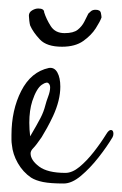

<svg xmlns="http://www.w3.org/2000/svg" viewBox="-20 -445 287 452"><path d="M245 -122Q232 -100 212 -74.5Q192 -49 170.5 -31Q149 -13 130 -13Q99 -13 81.5 -16.5Q64 -20 53 -27Q34 -40 22 -61Q10 -82 8 -104Q7 -110 7 -116Q7 -122 7 -127Q7 -186 30 -231Q53 -276 95 -285Q108 -287 115 -274.5Q122 -262 122 -241Q122 -209 105 -172Q98 -157 90.5 -143.5Q83 -130 78 -122Q65 -103 58.5 -96.5Q52 -90 52 -84Q52 -68 72 -53Q92 -38 134 -38Q150 -38 167 -52Q184 -66 200.5 -87Q217 -108 230 -129Q236 -139 241 -139Q247 -139 247 -130Q247 -126 245 -122ZM95 -248Q91 -254 78.5 -245.5Q66 -237 56 -207Q49 -185 49 -156Q49 -148 49.5 -140Q50 -132 51 -124Q68 -153 75.5 -167.5Q83 -182 87 -198Q89 -206 93.5 -218Q98 -230 98 -239Q98 -245 95 -248ZM126 -335Q90 -335 74 -352Q58 -369 51 -385Q50 -388 49 -396Q48 -404 48 -408Q48 -416 55.5 -420.5Q63 -425 70 -425Q84 -425 84 -416Q89 -400 99.5 -383.5Q110 -367 132 -367Q153 -367 163 -375Q173 -383 178.5 -394Q184 -405 188 -413Q190 -415 194 -418.5Q198 -422 205 -422Q216 -422 217.5 -414.5Q219 -407 219 -404Q216 -395 205.5 -378.5Q195 -362 176 -348.5Q157 -335 126 -335Z"/></svg>

Font: Ingrid Darling
Style: Regular
Weight: 400
Designer: Robert E. Leuschke
Foundry: Robert E. Leuschke
Version: Version 1.010; ttfautohint (v1.8.3)